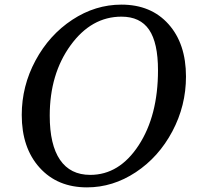

<svg xmlns="http://www.w3.org/2000/svg" viewBox="-20 -800 860 830"><path d="M505 -780Q633 -780 708.5 -695.5Q784 -611 784 -469Q784 -343 725 -232Q666 -121 567 -55.5Q468 10 356 10Q228 10 151 -75.5Q74 -161 74 -303Q74 -428 133.5 -538.5Q193 -649 292.5 -714.5Q392 -780 505 -780ZM505 -728Q375 -728 285 -604Q195 -480 195 -300Q195 -174 239.5 -109Q284 -44 370 -44Q496 -44 579.5 -172Q663 -300 663 -496Q663 -615 624.5 -671.5Q586 -728 505 -728Z"/></svg>

Font: Libre Baskerville
Style: Italic
Weight: 400
Italic angle: -15°
Designer: Pablo Impallari, Rodrigo Fuenzalida
Foundry: Pablo Impallari, Rodrigo Fuenzalida
Version: Version 1.051;Glyphs 3.2.3 (3260)